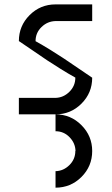

<svg xmlns="http://www.w3.org/2000/svg" viewBox="-20 -520 508 873"><path d="M232.5 258.3Q268.3 257.5 295.4 230.8Q322.5 204.2 322.5 166.7H323.3Q322.5 130.8 296.2 103.8Q270 76.7 232.5 76.7V0Q301.7 0 350.4 49.2Q399.2 98.3 399.2 166.7Q399.2 235.8 350.4 284.6Q301.7 333.3 232.5 333.3ZM232.5 -75Q268.3 -75.8 295.4 -102.5Q322.5 -129.2 322.5 -166.7H323.3Q291.7 -184.2 255 -207.1Q218.3 -230 193.8 -246.2Q169.2 -262.5 127.1 -291.7Q85 -320.8 65.8 -333.3Q65.8 -402.5 114.6 -451.2Q163.3 -500 232.5 -500H399.2V-424.2H232.5Q195.8 -423.3 168.8 -397.1Q141.7 -370.8 141.7 -333.3H140.8Q172.5 -315.8 209.6 -292.9Q246.7 -270 270.8 -253.8Q295 -237.5 337.9 -208.3Q380.8 -179.2 399.2 -166.7Q399.2 -97.5 350.4 -48.8Q301.7 0 232.5 0H65.8V-75Z"/></svg>

Font: 0xA000-Squarish
Style: Squareish
Weight: 400
Version: Version 0.1